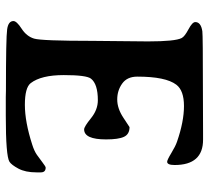

<svg xmlns="http://www.w3.org/2000/svg" viewBox="-49 -671 721 663"><g transform="rotate(90 311.5 -339.5)"><path d="M462.4 -680.2Q549.8 -680.2 549.8 -582Q549.8 -556.2 538.6 -556.2Q532.2 -556.2 508.5 -570.6Q484.9 -585 469.2 -590.3Q399.9 -614.3 346.2 -614.3Q292.5 -614.3 272.5 -587.9Q244.6 -551.3 244.6 -453.1Q244.6 -418 268.6 -400.9Q292.5 -383.8 323.5 -383.8Q354.5 -383.8 386.5 -405Q418.5 -426.3 418.9 -426.3Q443.4 -426.3 452.4 -407.2Q461.4 -388.2 461.4 -345.2Q461.4 -269.5 426.8 -269.5Q417.5 -269.5 388.2 -293.2Q358.9 -316.9 326.2 -316.9Q270 -316.9 251.5 -293Q239.3 -277.3 239.3 -199.2Q239.3 -121.1 267.1 -85Q282.7 -64.9 341.8 -64.9Q400.9 -64.9 479.5 -90.3Q501.5 -97.2 514.6 -106.4Q527.8 -115.7 541.5 -126.2Q555.2 -136.7 558.6 -136.7Q575.2 -136.7 575.2 -120.1V-104.5Q575.2 -66.9 562.3 -42.7Q549.3 -18.6 538.6 -11.7Q518.6 1 379.4 1H314.9L293.5 0.5Q109.4 0.5 81.1 -3.7Q52.7 -7.8 52.7 -25.4Q52.7 -36.6 79.1 -53.7Q105.5 -70.8 113.3 -96.7Q121.1 -122.6 121.1 -299.3L123 -490.2Q123 -584 111.3 -606.4Q106 -616.7 81.1 -629.9Q56.2 -643.1 56.2 -653.3Q56.2 -672.9 87.9 -677.7Q101.1 -679.7 295.4 -679.7L441.9 -680.2Z"/></g></svg>

Font: Averia Serif Libre
Style: Regular
Weight: 400
Version: Version 1.002